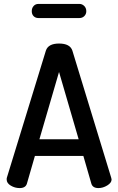

<svg xmlns="http://www.w3.org/2000/svg" viewBox="-20 -959 602 979"><path d="M80 0Q56 0 35 -12.5Q14 -25 14 -44Q14 -51 15 -53L214 -701Q226 -737 281 -737Q337 -737 349 -701L547 -53Q549 -45 549 -44Q549 -27 527 -13.5Q505 0 482 0Q453 0 446 -22L405 -164H158L117 -22Q110 0 80 0ZM181 -249H381L281 -592ZM176 -939H385Q399 -939 409.5 -928.5Q420 -918 420 -902Q420 -887 410 -877Q400 -867 385 -867H176Q161 -867 151.5 -876.5Q142 -886 142 -902Q142 -918 151.5 -928.5Q161 -939 176 -939Z"/></svg>

Font: AkaAcidDosis
Style: SemiBold
Weight: 600
Designer: Edgar Tolentino, Pablo Impallari, Igino Marini, Cyberella
Foundry: Edgar Tolentino, Pablo Impallari, Igino Marini, Cyberella
Version: Version 1.007